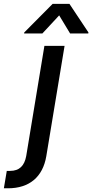

<svg xmlns="http://www.w3.org/2000/svg" viewBox="-117 -787 485 1011"><path d="M116.8 -545.5 21 34.8C11.7 85.2 -14.2 112.9 -64.3 112.9H-81.3L-96.6 204.2C-89.1 204.5 -82.4 204.5 -75.3 204.5C37.6 204.5 108.3 144.9 126.8 35.5L223 -545.5ZM9.9 -610.8H106.2L194.6 -706L252.1 -610.8H348L348.7 -616.1L248.6 -766.7H160.2L10.7 -616.1Z"/></svg>

Font: Margiela Sans Medium
Style: Italic
Weight: 500
Italic angle: -9.39999°
Designer: Stefan Endress, Andreas Faust
Version: Version 1.100;FEAKit 1.0